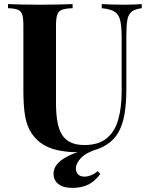

<svg xmlns="http://www.w3.org/2000/svg" viewBox="-20 -728 729 936"><path d="M671 -708V-688Q639 -684 622.5 -671.5Q606 -659 601 -632Q596 -605 596 -556V-291Q596 -226 587 -172Q578 -118 555 -79Q529 -36 479 -11Q429 14 352 14Q306 14 258 3.5Q210 -7 172 -36Q140 -63 123 -97Q106 -131 100 -177.5Q94 -224 94 -288V-602Q94 -639 88.5 -656.5Q83 -674 67 -680.5Q51 -687 19 -688V-708Q44 -707 86.5 -706Q129 -705 175 -705Q221 -705 263.5 -706Q306 -707 334 -708V-688Q300 -687 282.5 -680.5Q265 -674 259 -656.5Q253 -639 253 -602V-225Q253 -175 259.5 -136.5Q266 -98 281.5 -72.5Q297 -47 324 -34Q351 -21 391 -21Q461 -21 500.5 -54Q540 -87 556.5 -145.5Q573 -204 573 -280V-544Q573 -599 566 -628.5Q559 -658 538.5 -671Q518 -684 476 -688V-708Q495 -707 526 -706Q557 -705 584 -705Q608 -705 631.5 -706Q655 -707 671 -708ZM459 -3Q399 16 374.5 42.5Q350 69 350 92Q350 112 361 122.5Q372 133 392 133Q409 133 427 125Q445 117 456 106L469 120Q443 156 410 172Q377 188 332 188Q289 188 265 169.5Q241 151 241 119Q241 77 289 46Q337 15 421 -3Z"/></svg>

Font: Playfair Display
Style: Bold
Weight: 700
Designer: Claus Eggers Sørensen
Foundry: Claus Eggers Sørensen
Version: Version 1.203